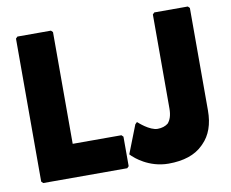

<svg xmlns="http://www.w3.org/2000/svg" viewBox="-89 -947 1305 1083"><g transform="rotate(-10 564.0 -405.0)"><path d="M268 -832H76L66 -822V-3L76 7H557L567 -3V-172L557 -182H278V-822ZM1052 -832H860L850 -822V-284C850 -245 841 -219 825 -201C810 -189 789 -182 765 -182C719 -182 660 -237 660 -237L656 -240L645 -229L582 -68L593 -57C603 -48 677 22 792 22C878 22 945 0 990 -45L997 -52C1040 -95 1062 -156 1062 -235V-822Z"/></g></svg>

Font: Hussar Woodtype
Style: Ultra
Weight: 900
Foundry: Cannot Into Space Fonts
Version: Version 1.07